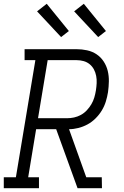

<svg xmlns="http://www.w3.org/2000/svg" viewBox="-33 -995 653 1015"><path d="M-13 0V-58H51L154 -677H97V-735H371Q400 -735 427.5 -729Q455 -723 477.5 -708Q500 -693 515 -670Q530 -647 536.5 -620.5Q543 -594 542.5 -565Q542 -536 538 -508Q534 -483 526.5 -458.5Q519 -434 505.5 -411.5Q492 -389 472.5 -369.5Q453 -350 430 -337.5Q407 -325 381.5 -318.5Q356 -312 332 -312L423 -58H505L506 0H377L264 -312H158L116 -58H173V0ZM168 -370H321Q340 -370 358.5 -374Q377 -378 394.5 -387.5Q412 -397 426 -412Q440 -427 450 -444Q460 -461 465.5 -479.5Q471 -498 474 -517Q477 -536 478 -555.5Q479 -575 475.5 -593.5Q472 -612 463.5 -628Q455 -644 441 -655.5Q427 -667 409 -672Q391 -677 372 -677H219ZM486 -799 359 -935 410 -975 527 -831ZM290 -799 163 -935 214 -975 331 -831Z"/></svg>

Font: Iosevka HT Light Extended
Style: Italic
Weight: 300
Width: 7
Italic angle: -9°
Monospace: yes
Designer: Belleve Invis
Foundry: Belleve Invis
Version: Version 32.3.0; ttfautohint (v1.8.4)